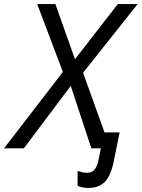

<svg xmlns="http://www.w3.org/2000/svg" viewBox="-72 -734 701 950"><path d="M-52 0 239 -378 112 -714H202L299 -441L511 -714H609L339 -374L445 -79H520L489 73Q474 140 444.5 168Q415 196 366 196Q350 196 335 193Q320 190 312 185V112Q324 116 335.5 118.5Q347 121 361 121Q401 121 414 64L427 0H380L278 -309L46 0Z"/></svg>

Font: BC Sans
Style: Italic
Weight: 400
Italic angle: -12°
Designer: Monotype Design Team
Designer: Province of B.C.
Foundry: Monotype Imaging Inc.
Version: Version 2.000;GOOG;noto-source:20170915:90ef993387c0